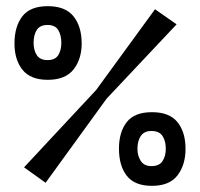

<svg xmlns="http://www.w3.org/2000/svg" viewBox="-20 -593 649 623"><path d="M128 0 58 -50 292 -301 483 -563 553 -514 326 -273ZM473 10Q417 10 391.5 -22.5Q366 -55 366 -111Q366 -164 391 -196.5Q416 -229 473 -229Q530 -229 556 -196.5Q582 -164 582 -110Q582 -58 556 -24Q530 10 473 10ZM471 -54Q497 -54 507.5 -70.5Q518 -87 518 -110Q518 -135 507.5 -151.5Q497 -168 471 -168Q448 -168 437 -152Q426 -136 426 -110Q426 -87 437 -70.5Q448 -54 471 -54ZM135 -334Q79 -334 53 -366.5Q27 -399 27 -452Q27 -507 52.5 -540Q78 -573 135 -573Q192 -573 218.5 -540Q245 -507 245 -452Q245 -401 218.5 -367.5Q192 -334 135 -334ZM134 -398Q159 -398 169 -414Q179 -430 179 -454Q179 -479 169 -495.5Q159 -512 134 -512Q110 -512 99.5 -496Q89 -480 89 -454Q89 -430 99.5 -414Q110 -398 134 -398Z"/></svg>

Font: Darker Grotesque Light
Style: Bold
Weight: 700
Version: Version 1.000;gftools[0.9.28]